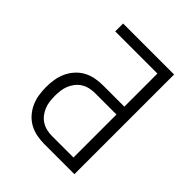

<svg xmlns="http://www.w3.org/2000/svg" viewBox="-200 -868 1001 1001"><g transform="rotate(45 300.0 -367.5)"><path d="M286 0Q258 0 230 -5.5Q202 -11 177.5 -24.5Q153 -38 134 -59.5Q115 -81 103.5 -106.5Q92 -132 87.5 -160Q83 -188 83 -217Q83 -245 87.5 -273Q92 -301 103.5 -326.5Q115 -352 134 -373.5Q153 -395 177.5 -408.5Q202 -422 230 -427.5Q258 -433 286 -433H444V-677H133V-735H509V0ZM444 -58V-375H286Q266 -375 246.5 -370.5Q227 -366 210 -355.5Q193 -345 180.5 -329Q168 -313 160.5 -294.5Q153 -276 150.5 -256.5Q148 -237 148 -217Q148 -197 150.5 -177Q153 -157 160.5 -138.5Q168 -120 180.5 -104Q193 -88 210 -77.5Q227 -67 246.5 -62.5Q266 -58 286 -58Z"/></g></svg>

Font: Iosevka Curly Light Extended
Style: Regular
Weight: 300
Width: 7
Monospace: yes
Designer: Belleve Invis
Foundry: Belleve Invis
Version: Version 11.1.0; ttfautohint (v1.8.3)